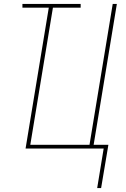

<svg xmlns="http://www.w3.org/2000/svg" viewBox="-20 -755 640 976"><path d="M474 201 507 0H110L228 -716H94V-735H390V-716H249L134 -19H435L553 -735H574L456 -19H531L494 201Z"/></svg>

Font: Iosevka SS04 Th Ex Obl
Style: Regular
Weight: 100
Width: 7
Italic angle: -9°
Monospace: yes
Designer: Belleve Invis
Foundry: Belleve Invis
Version: Version 19.0.0; ttfautohint (v1.8.4)